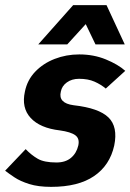

<svg xmlns="http://www.w3.org/2000/svg" viewBox="-43 -720 508 748"><path d="M-23 -55 57 -139Q79 -116 104 -101.5Q129 -87 177 -87Q212 -87 233.5 -105Q255 -123 262 -153Q268 -180 250.5 -193Q233 -206 190 -212Q113 -221 76.5 -260.5Q40 -300 54 -363Q63 -408 94 -440.5Q125 -473 170 -490.5Q215 -508 266 -508Q322 -508 369.5 -488.5Q417 -469 445 -444L369 -375Q350 -391 325 -402Q300 -413 265 -413Q237 -413 217.5 -399Q198 -385 194 -363Q183 -318 244 -310Q342 -299 379.5 -262.5Q417 -226 402 -153Q385 -76 323.5 -34Q262 8 156 8Q106 8 71 -3Q36 -14 13.5 -29Q-9 -44 -23 -55ZM106 -547 242 -700H372L443 -547H329L291 -626L219 -547Z"/></svg>

Font: Epunda Sans
Style: Bold Italic
Weight: 700
Italic angle: -12.0243°
Designer: Simon Atzbach
Foundry: typofactur
Version: Version 2.204; ttfautohint (v1.8.4.7-5d5b)